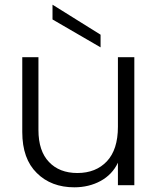

<svg xmlns="http://www.w3.org/2000/svg" viewBox="-20 -790 673 819"><path d="M483 -546C483 -546 483 -249 483 -249C483 -249 483 -249 483 -249C483 -184 467 -135 436 -102C405 -69 363 -52 310 -52C310 -52 310 -52 310 -52C259 -52 218 -68 189 -99C159 -130 144 -176 144 -235C144 -235 144 -546 144 -546C144 -546 75 -546 75 -546C75 -546 75 -227 75 -227C75 -227 75 -227 75 -227C75 -150 96 -92 137 -52C178 -11 232 9 297 9C297 9 297 9 297 9C338 9 376 0 409 -18C442 -36 467 -62 483 -96C483 -96 483 0 483 0C483 0 553 0 553 0C553 0 553 -546 553 -546C553 -546 483 -546 483 -546ZM204 -770C204 -770 204 -707 204 -707C204 -707 409 -588 409 -588C409 -588 409 -642 409 -642C409 -642 204 -770 204 -770Z"/></svg>

Font: wox.body
Style: Regular
Weight: 500
Designer: Ninad Kale (Devanagari), Jonny Pinhorn (Latin)
Foundry: Indian Type Foundry
Version: ""